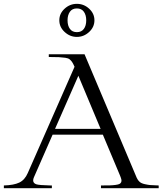

<svg xmlns="http://www.w3.org/2000/svg" viewBox="-70 -984 850 1004"><path d="M240.2 -877.9Q240.2 -913.1 267.8 -938.5Q295.4 -963.9 332 -963.9Q368.7 -963.9 396.2 -938.5Q423.8 -913.1 423.8 -877.9Q423.8 -842.3 396 -816.7Q368.2 -791 332 -791Q295.9 -791 268.1 -816.7Q240.2 -842.3 240.2 -877.9ZM-49.8 0V-14.2Q2 -15.6 30.8 -29.3Q59.6 -43 75.2 -79.1L319.8 -634.8Q313 -650.4 307.6 -658.7Q302.2 -667 294.7 -673.3Q287.1 -679.7 271.5 -681.9Q255.9 -684.1 238 -685.1Q220.2 -686 185.1 -686V-700.2H372.1L645 -54.2Q650.9 -41 660.2 -33Q669.4 -24.9 687.3 -21Q705.1 -17.1 714.6 -16.4Q724.1 -15.6 750 -14.6Q756.3 -14.2 759.8 -14.2V0H458V-14.2Q486.3 -14.2 503.4 -14.6Q520.5 -15.1 534.7 -17.1Q548.8 -19 554.9 -22.2Q561 -25.4 563.7 -31.5Q566.4 -37.6 564.7 -45.2Q563 -52.7 558.1 -64.9L467.8 -279.8H205.1L107.9 -58.1Q94.7 -28.3 121.1 -20Q134.8 -15.6 192.9 -14.2Q197.3 -14.2 201.2 -14.2V0ZM217.8 -310.1H456.1L339.8 -587.9ZM283.2 -877.9Q283.2 -849.6 295.7 -832.8Q308.1 -815.9 332 -815.9Q356 -815.9 368.4 -832.8Q380.9 -849.6 380.9 -877.9Q380.9 -904.8 368.7 -922.4Q356.4 -939.9 332 -939.9Q307.6 -939.9 295.4 -922.4Q283.2 -904.8 283.2 -877.9Z"/></svg>

Font: Ortica Linear Light
Style: Regular
Weight: 300
Designer: Benedetta Bovani
Foundry: Collletttivo
Version: Version 2.000;Glyphs 3.1.2 (3151)